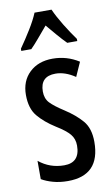

<svg xmlns="http://www.w3.org/2000/svg" viewBox="-88 -812 507 868"><g transform="rotate(-10 165.5 -378.0)"><path d="M300 -144Q300 -206 270 -241Q240 -276 192 -307Q147 -336 128.5 -356Q110 -376 110 -408Q110 -478 180 -478Q224 -478 270 -447L299 -512Q244 -547 179 -547Q113 -547 72.5 -508.5Q32 -470 32 -406Q32 -344 61.5 -308.5Q91 -273 140 -242Q184 -215 202 -193.5Q220 -172 220 -141Q220 -63 148 -63Q82 -63 32 -104V-20Q54 -7 84.5 1.5Q115 10 152 10Q300 10 300 -144ZM213 -766H135Q122 -734 97 -693.5Q72 -653 46 -616V-606H92Q109 -623 130.5 -648.5Q152 -674 174 -700Q196 -674 216.5 -650Q237 -626 257 -606H303V-616Q279 -649 253.5 -690.5Q228 -732 213 -766Z"/></g></svg>

Font: Noto Sans Display Condensed
Style: Regular
Weight: 400
Width: 3
Designer: Monotype Design Team
Foundry: Monotype Imaging Inc.
Version: Version 1.900